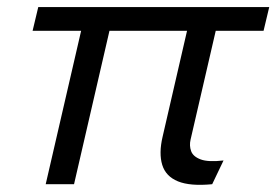

<svg xmlns="http://www.w3.org/2000/svg" viewBox="-20 -520 780 542"><path d="M109 0 209 -433H72L88 -500H740L724 -433H589L518 -126Q514 -109 519.5 -93.5Q525 -78 546.5 -70Q568 -62 611 -67L579 0Q517 6 482.5 -8Q448 -22 438 -54.5Q428 -87 439 -134L508 -433H289L189 0Z"/></svg>

Font: Work Sans
Style: Italic
Weight: 400
Italic angle: -13°
Designer: Wei Huang
Foundry: Wei Huang
Version: Version 2.012